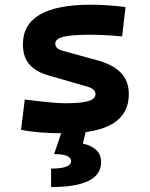

<svg xmlns="http://www.w3.org/2000/svg" viewBox="-20 -547 626 802"><path d="M252.9 9.8Q136.7 9.8 67.9 -4.9L83.5 -131.3Q145 -123.5 187 -119.6Q229 -115.7 252.9 -115.7Q319.3 -115.7 349.1 -124.8Q378.9 -133.8 378.9 -153.8Q378.9 -174.8 348.1 -184.1L179.7 -232.9Q127.9 -248 101.8 -279.1Q75.7 -310.1 75.7 -362.3Q75.7 -527.3 359.4 -527.3Q392.6 -527.3 428.5 -524.9Q464.4 -522.5 504.4 -517.6L490.2 -395Q445.8 -398.9 412.6 -400.4Q379.4 -401.9 356.4 -401.9Q279.8 -401.9 245.4 -393.3Q210.9 -384.8 210.9 -365.2Q210.9 -343.8 240.2 -335.4L385.3 -295.4Q452.1 -277.3 485.1 -242.9Q518.1 -208.5 518.1 -153.3Q518.1 9.8 252.9 9.8ZM193.4 234.4V157.2Q276.9 157.2 276.9 126Q276.9 96.7 206.1 96.7L239.7 -2.9L338.4 2.4L326.2 52.7Q402.3 70.3 402.3 130.4Q402.3 234.4 193.4 234.4Z"/></svg>

Font: Cascadia Code PL
Style: Bold
Weight: 700
Monospace: yes
Designer: Aaron Bell
Foundry: Saja Typeworks
Version: Version 2404.023; ttfautohint (v1.8.4)